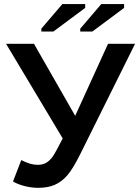

<svg xmlns="http://www.w3.org/2000/svg" viewBox="-20 -900 674 930"><path d="M165 9.8Q131.8 9.8 98.1 1Q64.5 -7.8 43 -21L83 -124.5Q127.4 -101.6 162.1 -101.6Q185.5 -101.6 202.1 -110.6Q218.8 -119.6 234.4 -140.1Q249.5 -161.6 283.7 -229.5L9.3 -688H144.5L344.2 -338.9L503.4 -688H634.3L369.6 -155.3Q333.5 -82.5 306.2 -50.8Q278.3 -19 244.9 -4.6Q211.4 9.8 165 9.8ZM180.2 -747.1V-761.2L282.2 -880.4H392.6V-861.8L238.3 -747.1ZM368.7 -747.1V-761.2L470.7 -880.4H581.1V-861.8L427.2 -747.1Z"/></svg>

Font: Arimo SemiBold
Style: Regular
Weight: 600
Designer: Steve Matteson
Foundry: Monotype Imaging Inc.
Version: Version 1.33